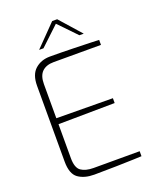

<svg xmlns="http://www.w3.org/2000/svg" viewBox="-166 -1020 915 1120"><g transform="rotate(-20 291.0 -460.0)"><path d="M85 -128V-598Q85 -668 122 -700.5Q159 -733 214 -733Q282 -733 359 -731Q436 -729 464 -728L517 -726V-695H223Q177 -695 151.5 -670.5Q126 -646 126 -594V-382L476 -379V-349L126 -345V-134Q126 -74 154 -54.5Q182 -35 231 -35H517V-4L468 -2Q438 -1 360 1Q282 3 222 3Q161 3 123 -24Q85 -51 85 -128ZM297 -923H328L445 -791H418L312 -901L195 -791H168Z"/></g></svg>

Font: Exo ExtraLight
Style: Regular
Weight: 275
Designer: Natanael Gama
Foundry: Natanael Gama
Version: Version 1.500; ttfautohint (v1.6)